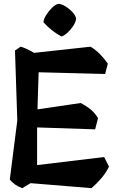

<svg xmlns="http://www.w3.org/2000/svg" viewBox="-20 -963 614 999"><path d="M300 -773Q248 -801 206 -847Q207 -863 219.5 -883.5Q232 -904 249.5 -921.5Q267 -939 283 -943Q299 -943 319.5 -930.5Q340 -918 356.5 -900.5Q373 -883 376 -867Q375 -850 362 -829.5Q349 -809 332 -793.5Q315 -778 300 -773ZM522 -146 547 -96Q533 -66 508 -36.5Q483 -7 456 16L139 -10L96 16Q54 1 31 -29L70 -336L58 -700L87 -720Q98 -718 118.5 -708.5Q139 -699 157 -688L451 -720Q479 -703 500.5 -681Q522 -659 541 -632L527 -578L181 -587L175 -394L400 -427Q432 -410 453.5 -392Q475 -374 490 -348L475 -290L173 -300V-104Z"/></svg>

Font: Langar
Style: Regular
Weight: 400
Designer: Alessia Mazzarella
Foundry: Typeland
Version: Version 1.001; ttfautohint (v1.8.3)